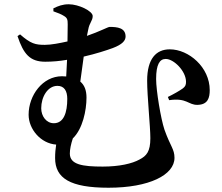

<svg xmlns="http://www.w3.org/2000/svg" viewBox="-20 -820 1040 899"><path d="M232 -243C197 -243 173 -276 173 -313C173 -366 203 -418 249 -418C281 -418 295 -394 295 -357C295 -294 279 -243 232 -243ZM385 -363C385 -398 375 -422 356 -438L372 -555C429 -568 478 -584 508 -595C553 -612 568 -630 568 -649C568 -690 529 -694 493 -694C486 -694 443 -671 387 -652L393 -681C399 -715 414 -722 414 -745C414 -768 349 -800 302 -800C273 -800 253 -792 230 -781V-767C250 -760 268 -753 280 -745C295 -736 297 -728 297 -706L296 -626C260 -618 220 -610 190 -610C146 -610 124 -615 74 -659L62 -651C90 -567 120 -531 192 -531C225 -531 260 -534 294 -540L290 -462L270 -463C180 -463 114 -374 114 -283C114 -215 171 -148 243 -143C240 -124 238 -103 238 -80C238 15 309 59 488 59C679 59 797 -1 797 -81C797 -122 778 -134 750 -213C733 -264 711 -396 711 -450C711 -519 728 -544 756 -544C794 -544 851 -487 851 -437C851 -423 848 -415 836 -406C821 -395 791 -378 766 -366L772 -351C856 -363 861 -328 905 -329C954 -330 962 -363 962 -398C962 -505 864 -589 775 -589C711 -589 669 -545 669 -442C669 -370 684 -227 684 -173C684 -110 666 -90 633 -73C599 -54 539 -40 461 -40C367 -40 307 -49 307 -101C307 -120 312 -145 321 -172C367 -216 385 -303 385 -363Z"/></svg>

Font: Noto Serif CJK HK
Style: Bold
Weight: 700
Designer: Ryoko NISHIZUKA 西塚涼子 (kana & ideographs); Frank Grießhammer (Latin, Greek & Cyrillic); Wenlong ZHANG 张文龙 (bopomofo); San
Foundry: Adobe
Version: Version 2.001;hotconv 1.1.0;makeotfexe 2.6.0